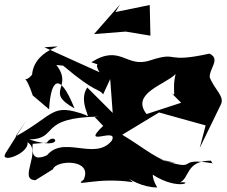

<svg xmlns="http://www.w3.org/2000/svg" viewBox="-26 -778 997 845"><path d="M908 -61 912 -59C730 -90 869 -15 675 -78L746 -61C675 -65 614 -124 512 -185L674 -283L879 -226L853 -127L946 -318C964 -354 918 -383 897 -438C895 -477 946 -518 896 -542C691 -497 766 -555 634 -512C528 -477 505 -586 376 -504C514 -455 360 -544 412 -460L169 -570C322 -579 127 -582 115 -449C69 -395 76 -485 118 -358L190 -297C197 -420 232 -474 302 -301C166 -376 300 -392 222 -492L252 -489C400 -364 406 -391 428 -363L459 -430L470 -281L358 -393C315 -329 384 -246 351 -272C198 -327 217 -273 42 -177C120 -291 95 -258 -2 -103C-29 -55 104 -103 95 -152C160 -114 52 14 130 15L207 -33C220 -75 385 -80 342 13C291 49 401 -1 559 24C429 -92 538 47 666 47C605 -53 711 -72 619 -28C749 71 834 17 766 25C810 4 791 -70 902 -71ZM180 -150C216 -205 268 -111 103 -164C237 -168 136 -261 413 -265L391 -263L428 -224C323 -124 498 -223 466 -159C390 -65 245 -193 173 -84L264 -141C167 -81 107 -51 118 -145ZM778 -319 833 -346 619 -276C548 -367 700 -405 747 -452C726 -370 764 -332 708 -389ZM502 -758 388 -628 527 -639 636 -621 633 -756 482 -725Z"/></svg>

Font: Asimov Silicon
Style: Regular
Weight: 400
Designer: Google
Version: Version 2.000980; 2014